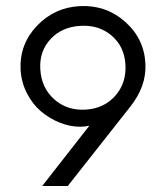

<svg xmlns="http://www.w3.org/2000/svg" viewBox="-20 -622 556 642"><path d="M466.3 -407.7Q469.7 -333.5 415.5 -265.1L206.5 0H121.1L278.8 -201.7Q263.7 -198.2 248 -198.2Q214.4 -198.2 179.9 -211.9Q145.5 -225.6 116.9 -249.8Q88.4 -273.9 69.6 -311Q50.8 -348.1 48.8 -390.6Q45.4 -475.1 104.2 -536.4Q163.1 -597.7 248.5 -601.6Q335.4 -605.5 398.9 -548.8Q462.4 -492.2 466.3 -407.7ZM399.4 -407.2Q395.5 -466.8 353.3 -502.9Q311 -539.1 249.5 -535.6Q187 -532.2 149.2 -491.5Q111.3 -450.7 114.7 -391.1Q118.2 -328.6 160.9 -290.3Q203.6 -252 265.6 -255.4Q327.6 -258.8 365.5 -301.8Q403.3 -344.7 399.4 -407.2Z"/></svg>

Font: Now
Style: Regular
Weight: 400
Designer: Alfredo Marco Pradil
Foundry: Alfredo Marco Pradil
Version: Version 1.200;hotconv 1.0.109;makeotfexe 2.5.65596